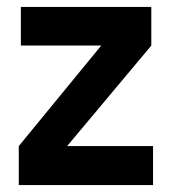

<svg xmlns="http://www.w3.org/2000/svg" viewBox="-20 -532 493 552"><path d="M34 0H420V-112H173L415 -401V-512H40V-401H271L34 -112Z"/></svg>

Font: Vanilla Cream
Style: Bold
Weight: 700
Designer: Jeremy Tribby, Jinavaṁso
Foundry: Tribby Type
Version: Version 1.422;Glyphs 3.1.2 (3151)